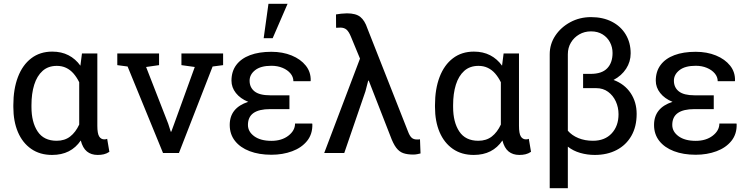

<svg xmlns="http://www.w3.org/2000/svg" viewBox="-20 -812 3976 1019"><path d="M256.3 10.3Q191.9 10.3 145.8 -21.7Q99.6 -53.7 75.2 -110.8Q50.8 -168 50.8 -244.1V-254.4Q50.8 -339.4 75.2 -403.3Q99.6 -467.3 146 -502.7Q192.4 -538.1 257.3 -538.1Q306.2 -538.1 343.5 -518.8Q380.9 -499.5 406.7 -463.4L415 -528.3H496.6V-144.5Q496.6 -103.5 506.3 -87.9Q516.1 -72.3 533.7 -72.3Q537.6 -72.3 541.7 -73Q545.9 -73.7 548.8 -75.2L560.5 -6.3Q545.9 3.4 531.2 6.8Q516.6 10.3 498.5 10.3Q463.9 10.3 441.4 -8.1Q418.9 -26.4 408.7 -66.4Q382.8 -28.3 345 -9Q307.1 10.3 256.3 10.3ZM280.8 -64.9Q323.2 -64.9 352.3 -87.4Q381.3 -109.9 400.4 -150.9V-375.5Q387.2 -402.3 370.1 -421.9Q353 -441.4 331.1 -451.9Q309.1 -462.4 281.7 -462.4Q235.8 -462.4 206.1 -435.8Q176.3 -409.2 161.6 -362.3Q147 -315.4 147 -254.4V-244.1Q147 -163.6 179.7 -114.3Q212.4 -64.9 280.8 -64.9Z M845.2 0 657.2 -459 602.5 -466.3V-528.3H824.2V-466.3L755.4 -456.5L872.6 -155.8L886.2 -113.3H889.2L904.8 -155.8L1013.7 -456.5L942.9 -466.3V-528.3H1164.1V-466.3L1108.4 -459L929.7 0Z M1420.4 9.3Q1354.5 9.3 1304.7 -9.8Q1254.9 -28.8 1227.1 -64.2Q1199.2 -99.6 1199.2 -148.9Q1199.2 -239.7 1297.4 -271.5Q1255.4 -288.6 1231.9 -318.4Q1208.5 -348.1 1208.5 -383.8Q1208.5 -433.1 1234.1 -467.3Q1259.8 -501.5 1307.1 -519.3Q1354.5 -537.1 1420.4 -537.1Q1480 -537.1 1527.8 -517.6Q1575.7 -498 1603 -463.6Q1630.4 -429.2 1628.9 -383.8L1627.9 -380.9H1537.1Q1537.1 -403.8 1521.5 -422.4Q1505.9 -440.9 1479.5 -451.9Q1453.1 -462.9 1420.4 -462.9Q1363.8 -462.9 1334.2 -439.7Q1304.7 -416.5 1304.7 -383.8Q1304.7 -347.7 1331.1 -326.9Q1357.4 -306.2 1413.6 -306.2H1516.1V-232.9H1413.6Q1355 -232.9 1325.4 -212.2Q1295.9 -191.4 1295.9 -148.9Q1295.9 -113.3 1329.3 -88.9Q1362.8 -64.5 1420.4 -64.5Q1475.1 -64.5 1510.5 -91.8Q1545.9 -119.1 1545.9 -156.2H1636.7L1637.7 -153.3Q1639.2 -100.6 1609.9 -64.2Q1580.6 -27.8 1530.5 -9.3Q1480.5 9.3 1420.4 9.3ZM1379.4 -609.4 1404.8 -792H1506.3L1427.2 -609.4Z M2173.3 8.3Q2141.6 8.3 2120.1 0.7Q2098.6 -6.8 2082.5 -28.3Q2066.4 -49.8 2051.3 -91.3L1937 -384.3L1934.1 -383.8L1919.4 -327.1L1807.1 0H1700.7L1890.6 -501L1842.3 -617.7Q1831.5 -644 1819.1 -654.8Q1806.6 -665.5 1786.6 -665.5Q1782.2 -665.5 1775.1 -665Q1768.1 -664.6 1763.7 -664.6L1763.2 -735.4Q1771.5 -737.3 1790 -739.3Q1808.6 -741.2 1821.3 -741.2Q1868.7 -741.2 1892.3 -722.2Q1916 -703.1 1929.7 -661.6L2145 -115.2Q2153.8 -91.3 2164.3 -81.5Q2174.8 -71.8 2191.4 -71.8Q2197.3 -71.8 2201.4 -71.8Q2205.6 -71.8 2209 -72.8L2211.9 2.4Q2204.6 4.4 2194.1 6.3Q2183.6 8.3 2173.3 8.3Z M2494.1 10.3Q2429.7 10.3 2383.5 -21.7Q2337.4 -53.7 2313 -110.8Q2288.6 -168 2288.6 -244.1V-254.4Q2288.6 -339.4 2313 -403.3Q2337.4 -467.3 2383.8 -502.7Q2430.2 -538.1 2495.1 -538.1Q2543.9 -538.1 2581.3 -518.8Q2618.7 -499.5 2644.5 -463.4L2652.8 -528.3H2734.4V-144.5Q2734.4 -103.5 2744.1 -87.9Q2753.9 -72.3 2771.5 -72.3Q2775.4 -72.3 2779.5 -73Q2783.7 -73.7 2786.6 -75.2L2798.3 -6.3Q2783.7 3.4 2769 6.8Q2754.4 10.3 2736.3 10.3Q2701.7 10.3 2679.2 -8.1Q2656.7 -26.4 2646.5 -66.4Q2620.6 -28.3 2582.8 -9Q2544.9 10.3 2494.1 10.3ZM2518.6 -64.9Q2561 -64.9 2590.1 -87.4Q2619.1 -109.9 2638.2 -150.9V-375.5Q2625 -402.3 2607.9 -421.9Q2590.8 -441.4 2568.8 -451.9Q2546.9 -462.4 2519.5 -462.4Q2473.6 -462.4 2443.8 -435.8Q2414.1 -409.2 2399.4 -362.3Q2384.8 -315.4 2384.8 -254.4V-244.1Q2384.8 -163.6 2417.5 -114.3Q2450.2 -64.9 2518.6 -64.9Z M2897.5 187V-523.9Q2897.5 -578.1 2927.2 -622.8Q2957 -667.5 3006.8 -694.3Q3056.6 -721.2 3116.7 -721.2Q3180.2 -721.2 3227.5 -696.8Q3274.9 -672.4 3301 -628.9Q3327.1 -585.4 3327.1 -528.8Q3327.1 -484.4 3303 -447.3Q3278.8 -410.2 3236.3 -387.7Q3294.4 -366.2 3326.7 -318.4Q3358.9 -270.5 3358.9 -207.5Q3358.9 -139.6 3330.8 -90.8Q3302.7 -42 3252.7 -15.9Q3202.6 10.3 3136.7 10.3Q3096.7 10.3 3059.3 -0.5Q3022 -11.2 2993.7 -33.7V187ZM3127 -64.9Q3189.9 -64.9 3226.3 -104Q3262.7 -143.1 3262.7 -205.6Q3262.7 -242.2 3248.3 -273.7Q3233.9 -305.2 3207.3 -324.7Q3180.7 -344.2 3144.5 -344.2H3074.7V-419.9H3114.7Q3174.3 -419.9 3202.6 -449.5Q3231 -479 3231 -530.8Q3231 -561.5 3217.3 -587.6Q3203.6 -613.8 3178 -629.6Q3152.3 -645.5 3116.7 -645.5Q3082 -645.5 3054.2 -629.4Q3026.4 -613.3 3010 -585.9Q2993.7 -558.6 2993.7 -523.9V-118.2Q3015.1 -93.3 3049.6 -79.1Q3084 -64.9 3127 -64.9Z M3672.4 9.3Q3606.4 9.3 3556.6 -9.8Q3506.8 -28.8 3479 -64.2Q3451.2 -99.6 3451.2 -148.9Q3451.2 -239.7 3549.3 -271.5Q3507.3 -288.6 3483.9 -318.4Q3460.4 -348.1 3460.4 -383.8Q3460.4 -433.1 3486.1 -467.3Q3511.7 -501.5 3559.1 -519.3Q3606.4 -537.1 3672.4 -537.1Q3731.9 -537.1 3779.8 -517.6Q3827.6 -498 3855 -463.6Q3882.3 -429.2 3880.9 -383.8L3879.9 -380.9H3789.1Q3789.1 -403.8 3773.4 -422.4Q3757.8 -440.9 3731.4 -451.9Q3705.1 -462.9 3672.4 -462.9Q3615.7 -462.9 3586.2 -439.7Q3556.6 -416.5 3556.6 -383.8Q3556.6 -347.7 3583 -326.9Q3609.4 -306.2 3665.5 -306.2H3768.1V-232.9H3665.5Q3606.9 -232.9 3577.4 -212.2Q3547.9 -191.4 3547.9 -148.9Q3547.9 -113.3 3581.3 -88.9Q3614.7 -64.5 3672.4 -64.5Q3727.1 -64.5 3762.5 -91.8Q3797.9 -119.1 3797.9 -156.2H3888.7L3889.6 -153.3Q3891.1 -100.6 3861.8 -64.2Q3832.5 -27.8 3782.5 -9.3Q3732.4 9.3 3672.4 9.3Z"/></svg>

Font: Roboto Slab LO
Style: Regular
Weight: 400
Designer: Google
Version: Version 2.000